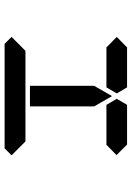

<svg xmlns="http://www.w3.org/2000/svg" viewBox="114 -702 587 856"><g transform="rotate(90 408.0 -273.5)"><path d="M672 -31 641 0H175L144 -31L206 -93H226H362H454H590H610ZM144 -500 192 -547V-546H328H369L396 -500L369 -454H212H209H192V-453ZM624 -546 671 -499 624 -453V-454H606H604H475H454H447L420 -500L447 -546H454H475H488ZM454 -157V-113H362V-327V-399L408 -479L454 -399V-327Z"/></g></svg>

Font: DSEG14 Classic
Style: Regular
Weight: 400
Designer: Keshikan(Twitter:@keshinomi_88pro)
Version: Version 0.46